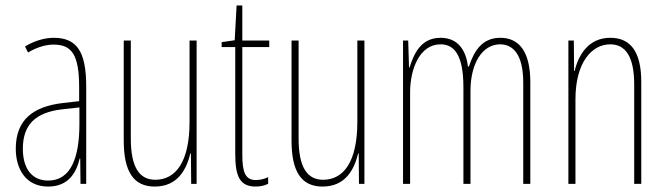

<svg xmlns="http://www.w3.org/2000/svg" viewBox="-20 -676 2447 706"><path d="M177 -537C143 -537 104 -525 72 -505L83 -483C120 -505 153 -512 177 -512C244 -512 271 -475 271 -355V-304L210 -297C100 -284 38 -234 38 -129C38 -57 73 10 157 10C233 10 261 -43 273 -93H275L276 0H297V-358C297 -489 261 -537 177 -537ZM209 -274 272 -281V-220C272 -97 241 -12 157 -12C99 -12 64 -54 64 -129C64 -217 110 -263 209 -274Z M703 -527H677V-228C677 -82 627 -15 551 -15C493 -15 461 -60 461 -167V-527H435V-159C435 -45 471 10 549 10C634 10 666 -54 680 -112H682L683 0H703Z M921 -14C881 -14 871 -44 871 -108V-503H970V-527H871V-656H850L843 -528L795 -521V-503H845V-112C845 -32 859 10 920 10C939 10 953 6 966 0V-25C956 -19 938 -14 921 -14Z M1320 -527H1294V-228C1294 -82 1244 -15 1168 -15C1110 -15 1078 -60 1078 -167V-527H1052V-159C1052 -45 1088 10 1166 10C1251 10 1283 -54 1297 -112H1299L1300 0H1320Z M1820 -537C1754 -537 1724 -491 1704 -431H1701C1694 -486 1668 -537 1600 -537C1525 -537 1501 -474 1486 -428H1484L1481 -527H1462V0H1488V-337C1488 -422 1523 -513 1600 -513C1647 -513 1684 -479 1684 -355V0H1710V-341C1710 -444 1754 -513 1819 -513C1867 -513 1904 -475 1904 -372V0H1930V-374C1930 -487 1888 -537 1820 -537Z M2224 -537C2144 -537 2107 -474 2093 -415H2091L2090 -527H2070V0H2096V-311C2096 -445 2155 -513 2224 -513C2278 -513 2312 -471 2312 -365V0H2338V-375C2338 -488 2297 -537 2224 -537Z"/></svg>

Font: Noto Sans Armenian ExtraCondensed Thin
Style: Regular
Weight: 100
Width: 2
Designer: Monotype Design Team
Foundry: Monotype Imaging Inc.
Version: Version 2.008